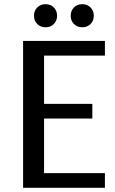

<svg xmlns="http://www.w3.org/2000/svg" viewBox="-20 -895 550 915"><path d="M90 0ZM90 0V-700H480V-630H190V-400H420V-330H190V-70H480V0ZM252 -820Q252 -796 236.5 -780.5Q221 -765 197 -765Q173 -765 157.5 -780.5Q142 -796 142 -820Q142 -844 157.5 -859.5Q173 -875 197 -875Q221 -875 236.5 -859.5Q252 -844 252 -820ZM427 -820Q427 -796 411.5 -780.5Q396 -765 372 -765Q348 -765 332.5 -780.5Q317 -796 317 -820Q317 -844 332.5 -859.5Q348 -875 372 -875Q396 -875 411.5 -859.5Q427 -844 427 -820Z"/></svg>

Font: Scada
Style: Regular
Weight: 400
Designer: Jovanny Lemonad
Foundry: Jovanny Lemonad
Version: Version 3.005; ttfautohint (v0.91) -l 8 -r 50 -G 200 -x 0 -w